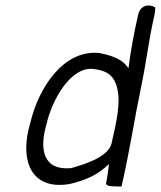

<svg xmlns="http://www.w3.org/2000/svg" viewBox="-20 -665 579 692"><path d="M89 -221C50 -92 88 23 232 -2C290 -16 333 -35 373 -74C369 -49 368 -30 362 -3C365 7 386 7 404 7H418C447 -118 463 -229 489 -354C508 -443 516 -523 537 -612C539 -622 540 -631 539 -639C515 -652 486 -646 478 -612C463 -548 451 -481 443 -419C422 -451 387 -464 338 -474C208 -487 118 -347 89 -221ZM148 -219C168 -306 236 -429 320 -416C360 -410 384 -399 398 -362C420 -303 398 -219 382 -148C370 -98 282 -72 236 -59C137 -50 120 -124 148 -219Z"/></svg>

Font: Comica
Style: RgIta
Weight: 400
Designer: Jasper
Foundry: KineticPlasma Fonts/Cannot Into Space Fonts
Version: Version 0.89